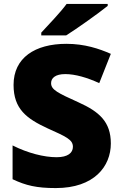

<svg xmlns="http://www.w3.org/2000/svg" viewBox="-20 -947 617 977"><path d="M528 -917V-927H319C286 -882 224 -818 190 -781V-767H317C371 -801 481 -879 528 -917ZM544 -217C544 -328 484 -379 380 -426C274 -474 240 -490 240 -524C240 -550 262 -570 312 -570C363 -570 424 -552 485 -524L544 -673C485 -699 411 -724 318 -724C158 -724 49 -653 49 -515C49 -392 116 -343 222 -294C315 -252 351 -237 351 -200C351 -169 325 -147 268 -147C204 -147 121 -168 44 -207V-35C112 -3 166 10 264 10C459 10 544 -100 544 -217Z"/></svg>

Font: Noto Sans Sinhala Black
Style: Regular
Weight: 900
Designer: Jelle Bosma - Monotype Design Team
Foundry: Monotype Imaging Inc.
Version: Version 2.006